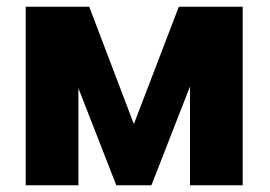

<svg xmlns="http://www.w3.org/2000/svg" viewBox="-20 -548 799 568"><path d="M56 0H212V-287L324 0H428L542 -292V0H698V-528H509L376 -181L244 -528H56Z"/></svg>

Font: Aerodynamic
Style: Bd
Weight: 500
Designer: Google
Version: Version 2.000980; 2014